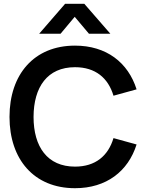

<svg xmlns="http://www.w3.org/2000/svg" viewBox="-20 -975 778 1010"><path d="M373 -886.5 448 -797.5H560.5L423.5 -955H322.5L186 -797.5H298.5ZM374.5 15C540 15 654 -74 698.5 -215L577 -248.5C549 -155 482 -98.5 374.5 -98.5C229.5 -98.5 156.5 -202.5 156.5 -360C157 -517.5 229.5 -621.5 374.5 -621.5C482 -621.5 549 -565 577 -471.5L698.5 -505C654 -646 540 -735 374.5 -735C159 -735 30 -583.5 30 -360C30 -136.5 159 15 374.5 15Z"/></svg>

Font: Hauora
Style: Bold
Weight: 700
Designer: Wayne Shih
Foundry: WCYS
Version: Version 1.001;hotconv 1.0.109;makeotfexe 2.5.65596